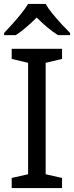

<svg xmlns="http://www.w3.org/2000/svg" viewBox="-20 -964 379 984"><path d="M298 0H40V-52L124 -71V-642L40 -662V-714H298V-662L214 -642V-71L298 -52ZM214 -944Q226 -922 248.5 -894.5Q271 -867 295.5 -840.5Q320 -814 339 -795V-784H277Q251 -800 223 -823.5Q195 -847 168 -874Q141 -847 114 -824Q87 -801 61 -784H1V-795Q20 -815 43.5 -841Q67 -867 89 -894.5Q111 -922 124 -944Z"/></svg>

Font: Noto Sans
Style: Regular
Weight: 400
Designer: Monotype Design Team
Foundry: Monotype Imaging Inc.
Version: Version 2.007